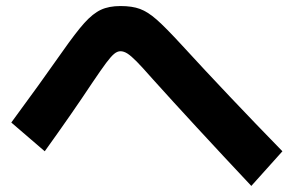

<svg xmlns="http://www.w3.org/2000/svg" viewBox="-20 -651 978 639"><path d="M488.3 -387.7Q453.6 -427.2 435.1 -446Q416.5 -464.8 404.3 -472.7Q392.1 -480.5 380.9 -480.5Q370.6 -480.5 360.1 -471.9Q349.6 -463.4 333.5 -441.9Q317.4 -420.4 286.1 -374Q221.2 -275.9 128.9 -147.5L17.6 -243.2Q112.3 -371.6 186.5 -477.5Q232.4 -543 260.7 -574.5Q289.1 -606 315.7 -618.4Q342.3 -630.9 380.9 -630.9Q419.9 -630.9 445.8 -621.3Q471.7 -611.8 501.5 -585.7Q531.2 -559.6 585 -501Q736.3 -335.9 919.9 -147.5L816.4 -32.2Q620.6 -240.7 488.3 -387.7Z"/></svg>

Font: Pretendard ExtraBold
Style: Regular
Weight: 800
Designer: Base glyphs from Inter by Rasmus Andersson; Hangeul glyphs from Noto Sans CJK(Source Han Sans) by Jang Soo-young and Kan
Foundry: Kil Hyung-jin
Version: Version 1.309